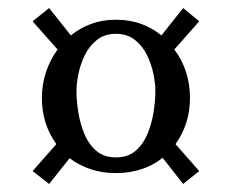

<svg xmlns="http://www.w3.org/2000/svg" viewBox="-20 -497 575 477"><path d="M102 -40 61 -72 120 -139Q84 -189 84 -254Q84 -286 94 -317Q104 -348 123 -374L61 -444L102 -477L156 -409Q178 -427 206 -437.5Q234 -448 268 -448Q303 -448 331 -437.5Q359 -427 381 -409L435 -477L475 -444L413 -374Q433 -348 442.5 -317Q452 -286 452 -254Q452 -189 416 -139L475 -72L435 -40L384 -105Q362 -87 332.5 -77Q303 -67 268 -67Q233 -67 204 -77Q175 -87 153 -104ZM268 -106Q298 -106 317 -122.5Q336 -139 346.5 -164.5Q357 -190 361.5 -218.5Q366 -247 366 -271Q366 -290 361 -314Q356 -338 345 -360.5Q334 -383 315 -398Q296 -413 268 -413Q240 -413 221 -398Q202 -383 191 -360.5Q180 -338 175 -314Q170 -290 170 -271Q170 -247 174.5 -218.5Q179 -190 189.5 -164.5Q200 -139 219 -122.5Q238 -106 268 -106Z"/></svg>

Font: Lora
Style: Regular
Weight: 400
Designer: Olga Karpushina, Alexei Vanyashin (Cyrillic)
Foundry: Cyreal
Version: Version 3.005; ttfautohint (v1.8.4.7-5d5b)